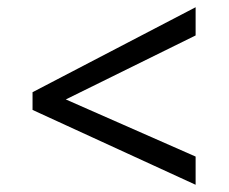

<svg xmlns="http://www.w3.org/2000/svg" viewBox="-20 -588 632 531"><path d="M70 -284V-333L521 -568V-490L162 -313L521 -155V-77Z"/></svg>

Font: umalayalam15
Style: Book
Weight: 400
Designer: Jelle Bosma - Monotype Design Team
Foundry: Monotype Imaging Inc.
Version: Version 2.003